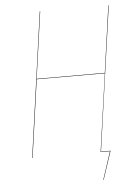

<svg xmlns="http://www.w3.org/2000/svg" viewBox="-56 -723 646 898"><g transform="rotate(-5 267.0 -274.5)"><path d="M488.8 -680.2 393.1 -2H438L394 130.9H392.1L435.1 0H391.1L442.9 -365.2H123L71.8 0H69.8L165 -680.2H167L123 -367.2H442.9L486.8 -680.2Z"/></g></svg>

Font: Fira Sans Compressed Two
Style: Italic
Weight: 100
Width: 3
Italic angle: -8°
Designer: Carrois Corporate & Edenspiekermann AG
Foundry: Carrois Corporate GbR & Edenspiekermann AG
Version: Version 4.203;PS 004.203;hotconv 1.0.88;makeotf.lib2.5.64775